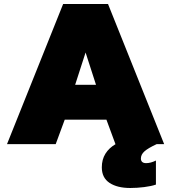

<svg xmlns="http://www.w3.org/2000/svg" viewBox="-20 -719 854 958"><path d="M683 72Q683 83 689.5 89Q696 95 709 95Q732 95 758 82V202Q735 210 699.5 214.5Q664 219 630 219Q565 219 526.5 193.5Q488 168 488 116Q488 77 506 48Q524 19 557 0H556L511 -122H303L258 0H15L295 -699H519L799 0H762Q719 20 701 36Q683 52 683 72ZM459 -296 407 -457 355 -296Z"/></svg>

Font: Prompt Black
Style: Regular
Weight: 900
Designer: Katatrad Team
Foundry: CadsonDemak
Version: Version 1.001